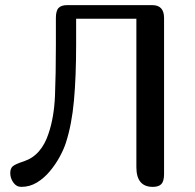

<svg xmlns="http://www.w3.org/2000/svg" viewBox="-20 -729 760 749"><path d="M574 -709Q620 -709 620 -659V-50Q620 -22 609.5 -11Q599 0 576 0Q512 0 512 -77V-656H277V-555Q277 -430 268.5 -336.5Q260 -243 237 -172Q229 -147 213 -117.5Q197 -88 174.5 -61Q152 -34 124 -17Q96 0 63 0Q44 0 32 -17Q20 -34 20 -54Q20 -72 30 -80.5Q40 -89 74 -100Q109 -112 132.5 -139.5Q156 -167 169 -207Q191 -271 194.5 -355.5Q198 -440 198 -552V-659Q198 -687 208.5 -698Q219 -709 242 -709Z"/></svg>

Font: Marmelad
Style: Regular
Weight: 400
Designer: Manvel Shmavonyan
Foundry: Cyreal
Version: Version 1.110; ttfautohint (v1.8.4.7-5d5b)